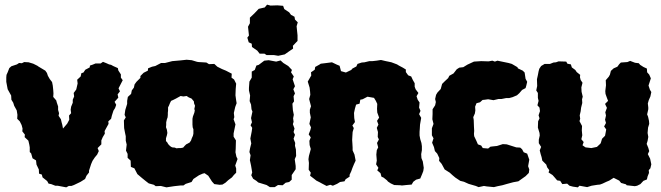

<svg xmlns="http://www.w3.org/2000/svg" viewBox="-20 -781 2845 826"><path d="M265 25 228 18H218L200 11L189 9L183 -2L163 -18L160 -30L148 -34L147 -52L137 -73L135 -91L120 -100L114 -121L108 -127V-147L106 -159L102 -176L86 -191L87 -202L76 -216L77 -228L73 -243L65 -259L54 -270L55 -287L52 -306L41 -326L37 -339L29 -352L28 -370L18 -388L13 -397L7 -429V-448L8 -459L13 -470L20 -488L29 -496L53 -504L62 -510L74 -509L84 -514L103 -513L123 -507L141 -498L145 -495L160 -486L175 -477L182 -467L186 -455L194 -441L204 -428L207 -413L209 -394L210 -379L209 -364L222 -349L224 -341L230 -323V-308L234 -294L232 -283L242 -268L245 -255L248 -244L251 -228L263 -242L269 -249L278 -266L277 -284L286 -294L284 -309L286 -322L293 -339V-352L299 -366L297 -381L308 -396L314 -422L312 -438L327 -452L330 -466L339 -469L347 -481L366 -491L367 -499L379 -503L391 -508H413L423 -515L438 -509L449 -504L458 -502L467 -497L487 -488L489 -478L500 -461V-447L508 -436L490 -401L496 -388L486 -375L489 -361L473 -343L480 -330L475 -316L468 -305L461 -283L458 -270L446 -259L447 -248L437 -230L430 -217L431 -206L422 -191L416 -177V-160L400 -144L405 -131L398 -116L388 -104L378 -89L372 -75L363 -47V-39L352 -25L346 -11L327 1L321 4L298 15L287 19H276Z M756 17 729 20 696 25 672 19 650 20 642 14 620 8 607 -2 591 -15 571 -32 558 -57 543 -63 542 -90 529 -102V-119L522 -133L525 -159L521 -176V-195L518 -209L514 -230L513 -263L521 -276L516 -287L519 -308L527 -334V-347L530 -364L544 -377L547 -392L556 -404L559 -418L567 -429L584 -446V-454L598 -468L616 -477L617 -487L634 -494L648 -497L673 -510H690L721 -518L755 -521L783 -524L805 -522L828 -515L835 -514L852 -513L868 -512L879 -505L902 -506L915 -494L935 -484L952 -477L977 -464L976 -447L987 -439L996 -421L994 -398L993 -371L996 -349L998 -337L992 -321L986 -295L988 -277L985 -268L993 -246L985 -207V-193L995 -177L994 -140L993 -126L997 -107L1002 -97L992 -69L996 -56V-38L986 -28L978 -18L962 -6L950 5L937 13L925 14L902 11L892 0L876 -25L860 -36L852 -34L836 -27L812 -11L804 2L779 10L769 17ZM739 -143 749 -144H758L768 -146L774 -153L781 -160L787 -163L796 -168L802 -177L805 -186L810 -197L812 -206V-225L809 -233L808 -245V-260V-270L810 -280L813 -288L816 -296L818 -306L816 -312L819 -326L815 -336L814 -345L804 -357L792 -362L783 -368L769 -366L757 -368L746 -362L737 -357L725 -351L716 -347L711 -337L707 -327L703 -319V-305L702 -296V-287L701 -276L698 -268L695 -255V-243L694 -234L698 -223L700 -209L698 -199L694 -186V-174L699 -169L703 -162L707 -157L715 -150L721 -147L732 -146Z M1127 -544 1118 -550H1097L1087 -563L1064 -579L1063 -593L1050 -599L1044 -619L1051 -628L1047 -666L1055 -681V-705L1074 -723L1093 -743L1119 -749L1129 -761L1144 -757L1173 -758L1198 -756L1203 -742L1224 -728L1232 -717L1247 -709L1249 -697L1261 -685L1256 -668L1260 -629V-605L1240 -584L1241 -572L1222 -559L1205 -547L1177 -541L1159 -544ZM1162 24H1141L1127 15L1091 4L1083 -3L1069 -12L1061 -27L1065 -39L1060 -69L1055 -92L1058 -113L1053 -127L1056 -144L1061 -164L1057 -185L1063 -216L1065 -231L1058 -242L1064 -255L1060 -273L1066 -301L1062 -311L1060 -331L1054 -346L1056 -370L1051 -392V-403L1053 -430L1063 -447V-473L1076 -480L1083 -499L1093 -502L1117 -520L1136 -522L1168 -516L1187 -521L1199 -510L1220 -497L1236 -480L1232 -470L1244 -452L1239 -440L1249 -410L1242 -397L1249 -379L1243 -367L1245 -345L1238 -335L1240 -307L1244 -287L1241 -272L1243 -257L1240 -247L1247 -228L1243 -213L1249 -201L1243 -184L1250 -166L1249 -154L1253 -138L1254 -110L1248 -96L1252 -67V-53L1235 -28V-8L1224 2L1209 5L1196 16L1176 15Z M1354 -503 1360 -507 1377 -509 1408 -513 1429 -503 1441 -498 1447 -475 1468 -469 1491 -480 1496 -486 1513 -495 1518 -506 1536 -512 1548 -513 1569 -518H1582L1600 -520L1619 -523L1640 -518L1650 -516L1664 -513L1688 -504L1696 -499L1713 -490L1726 -482V-471L1736 -457L1749 -452L1756 -437L1764 -423V-408L1768 -397L1780 -381L1772 -367L1777 -352L1785 -340L1783 -318L1789 -304L1783 -290L1792 -274L1787 -245L1786 -227L1785 -214V-198L1788 -182L1793 -166L1795 -152V-135L1792 -118L1793 -101L1799 -86L1803 -59L1801 -45L1796 -32L1788 -13L1770 -8L1758 1L1751 13L1728 15L1709 17L1702 16L1676 15L1661 8L1649 0L1645 -5L1630 -17L1621 -21L1617 -36L1603 -48L1608 -59L1598 -74L1601 -90L1599 -116L1601 -135L1607 -147L1602 -166L1610 -181L1605 -192L1606 -213L1601 -231L1608 -245L1602 -261L1611 -275L1603 -297L1602 -313L1603 -334L1597 -347L1589 -360L1561 -365L1540 -354L1530 -352L1527 -335L1512 -331L1507 -314L1503 -295L1504 -273L1507 -256L1496 -241L1502 -230L1497 -213L1496 -197L1495 -179L1496 -164L1497 -146V-134L1505 -116L1510 -90L1503 -75L1496 -58L1491 -44L1484 -29V-21L1467 -10L1462 -1L1443 2L1430 10L1412 18L1401 14L1385 19L1364 8L1355 3L1341 -4L1331 -12L1314 -25L1317 -38L1308 -51L1309 -80L1307 -96L1309 -110L1315 -132L1317 -140L1312 -157L1311 -175L1317 -190L1308 -203L1315 -221L1318 -233L1311 -248L1315 -267L1317 -276L1313 -296V-309L1318 -324L1313 -343L1310 -355L1315 -373L1314 -387L1312 -404L1304 -430L1312 -444L1319 -456L1318 -470L1334 -481L1336 -493Z M2039 24 2027 19 1996 10 1976 1 1960 -3 1939 -17 1927 -27 1915 -38 1893 -52 1880 -76 1869 -89 1870 -101 1861 -120 1851 -131 1847 -148 1839 -167 1845 -186 1838 -199V-229L1845 -248L1840 -268L1841 -291V-311L1852 -328L1855 -342L1852 -355L1856 -373L1862 -383L1876 -398L1882 -420L1893 -431L1908 -445L1913 -455L1931 -465L1945 -483L1956 -490L1973 -492L1991 -503L2019 -516L2050 -518L2082 -517L2098 -520L2109 -516L2120 -520L2139 -516L2168 -510L2182 -506L2206 -492L2208 -487L2229 -477L2237 -469L2241 -442L2248 -429L2244 -412L2241 -402L2226 -394L2214 -380L2204 -371L2185 -363L2170 -359H2157L2137 -355H2124L2103 -350L2080 -354L2066 -352L2056 -351L2045 -341L2030 -337L2024 -322L2025 -306L2023 -293L2016 -277L2018 -265L2019 -236L2020 -218L2019 -205L2020 -195L2029 -176L2036 -160L2050 -155L2057 -144L2080 -142L2090 -150L2108 -152L2118 -153L2143 -161L2160 -160L2179 -154L2201 -147L2218 -146L2226 -139L2233 -126L2248 -120L2257 -94L2252 -66L2257 -52L2255 -37L2241 -23L2210 -1L2188 3L2162 10L2141 16L2121 20L2105 24L2074 21L2062 19Z M2466 25 2445 22 2430 18 2420 9 2399 11 2390 -3 2377 -5 2365 -19 2357 -28 2340 -39 2343 -49 2334 -61 2330 -73 2313 -90 2310 -105 2306 -118 2302 -134 2308 -149 2298 -165V-180L2302 -198L2301 -209L2294 -232L2295 -259L2301 -272L2297 -285L2303 -303L2301 -318L2292 -328L2297 -347L2294 -360V-381L2287 -392L2291 -411L2290 -440L2294 -458L2297 -474L2300 -485L2308 -497L2323 -506H2346L2361 -512L2372 -513L2383 -517L2416 -516L2421 -507L2436 -504L2440 -491L2455 -480L2461 -471L2476 -459L2475 -449L2478 -437L2486 -425L2481 -405L2482 -386L2487 -365L2484 -354L2485 -338L2480 -318L2478 -302L2474 -285L2476 -270L2473 -260L2484 -239L2483 -220L2485 -199L2481 -182L2491 -170L2486 -156L2499 -147L2524 -144L2548 -149L2563 -163L2565 -167L2570 -184L2583 -197L2588 -224L2579 -237L2587 -252L2583 -266L2587 -284L2584 -298L2591 -317L2583 -334L2596 -347L2591 -360L2585 -377L2584 -389L2587 -414L2586 -436L2599 -451L2604 -460L2608 -476L2620 -487L2636 -494L2644 -505L2651 -512L2679 -514L2691 -519L2712 -511L2728 -509L2734 -502L2748 -493L2763 -486L2764 -470L2773 -460L2780 -444L2770 -413L2776 -395L2782 -385L2778 -366L2771 -350L2767 -336L2769 -319V-311L2764 -289L2768 -279L2772 -261L2773 -248L2768 -232L2766 -209L2769 -192L2766 -175L2762 -162L2769 -145L2773 -131L2767 -118L2777 -98L2782 -74L2778 -57L2771 -49L2772 -37L2766 -22L2763 -9L2748 -3L2735 11L2721 18L2711 20L2676 16L2673 12L2652 6L2644 -4L2620 -16L2601 -4L2589 1L2572 9L2561 13L2550 14L2525 18L2506 24L2473 18Z"/></svg>

Font: Winky Rough ExtraBold
Style: Regular
Weight: 800
Designer: Simon Atzbach
Foundry: typofactur
Version: Version 1.206; ttfautohint (v1.8.4.7-5d5b)